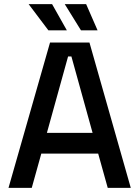

<svg xmlns="http://www.w3.org/2000/svg" viewBox="-20 -905 672 925"><path d="M21 0 221 -700H411L610 0H499L453 -165H179L133 0ZM206 -265H426L324 -633H308ZM213 -759 118 -885H231L302 -759ZM370 -759 292 -885H395L450 -759Z"/></svg>

Font: Space Grotesk Medium
Style: Regular
Weight: 500
Designer: Florian Karsten
Foundry: Florian Karsten
Version: Version 2.000